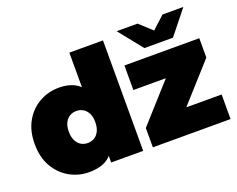

<svg xmlns="http://www.w3.org/2000/svg" viewBox="-121 -984 1499 1212"><g transform="rotate(-20 629.0 -378.5)"><path d="M290 10Q219 10 158.5 -24.5Q98 -59 62 -122.5Q26 -186 26 -274Q26 -362 62 -425.5Q98 -489 158.5 -523Q219 -557 290 -557Q362 -557 408 -526.5Q454 -496 476 -433.5Q498 -371 498 -274Q498 -176 477.5 -113Q457 -50 411.5 -20Q366 10 290 10ZM344 -166Q369 -166 389 -178Q409 -190 421 -214.5Q433 -239 433 -274Q433 -310 421 -333.5Q409 -357 389 -369Q369 -381 344 -381Q319 -381 299 -369Q279 -357 267 -333.5Q255 -310 255 -274Q255 -239 267 -214.5Q279 -190 299 -178Q319 -166 344 -166ZM440 0V-74L439 -274L429 -474V-742H655V0ZM720 0V-130L1011 -454L1048 -382H728V-547H1231V-417L940 -93L903 -165H1242V0ZM884 -607 756 -767H896L1038 -637H922L1064 -767H1204L1076 -607Z"/></g></svg>

Font: MOST Montserrat Black
Style: Regular
Weight: 900
Designer: Julieta Ulanovsky
Foundry: Julieta Ulanovsky
Version: Version 8.000;March 11, 2024;FontCreator 15.0.0.2926 64-bit